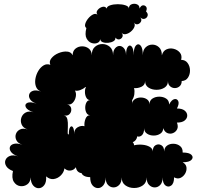

<svg xmlns="http://www.w3.org/2000/svg" viewBox="-20 -960 1045 1007"><path d="M48 -63Q22 -73 12.5 -89Q3 -105 8.5 -120Q14 -135 31.5 -142Q49 -149 75 -140Q48 -149 38 -163Q28 -177 32 -189Q36 -201 53 -205.5Q70 -210 97 -201Q73 -209 65.5 -225.5Q58 -242 63.5 -257.5Q69 -273 85 -281Q101 -289 125 -281Q101 -289 93.5 -307Q86 -325 92 -343Q98 -361 115 -370Q132 -379 156 -371Q123 -382 115.5 -397.5Q108 -413 123.5 -420.5Q139 -428 172 -416Q147 -425 138 -439Q129 -453 133.5 -466Q138 -479 154 -484Q170 -489 195 -480Q176 -487 169 -505Q162 -523 165.5 -545.5Q169 -568 180.5 -587.5Q192 -607 208.5 -617Q225 -627 244 -620Q236 -638 250 -655Q264 -672 287 -681.5Q310 -691 331.5 -689.5Q353 -688 361 -670Q361 -693 376 -705Q391 -717 411 -717Q431 -717 446 -705Q461 -693 461 -670Q461 -700 478 -714.5Q495 -729 517 -729Q539 -729 556 -714.5Q573 -700 573 -670Q573 -694 583.5 -706.5Q594 -719 607 -719Q620 -719 630.5 -706.5Q641 -694 641 -670Q641 -704 651 -715.5Q661 -727 671 -715.5Q681 -704 681 -670Q681 -709 693 -721.5Q705 -734 717 -721.5Q729 -709 729 -670Q729 -698 744 -712Q759 -726 779 -726Q799 -726 814 -712Q829 -698 829 -670Q835 -693 853 -701Q871 -709 891 -704Q911 -699 923.5 -684Q936 -669 930 -646Q952 -646 964 -629.5Q976 -613 976.5 -591.5Q977 -570 966 -553Q955 -536 933 -535Q933 -517 922 -507.5Q911 -498 897 -498Q883 -498 872 -507.5Q861 -517 861 -535Q861 -512 843 -500.5Q825 -489 801 -489Q777 -489 759 -500.5Q741 -512 741 -535Q741 -514 722 -505Q703 -496 683 -498Q687 -483 684.5 -465.5Q682 -448 673 -435Q674 -424 673 -416Q675 -433 689 -441Q703 -449 720.5 -448.5Q738 -448 751 -439Q764 -430 764 -412Q764 -433 779.5 -443Q795 -453 815.5 -453Q836 -453 851.5 -443Q867 -433 867 -412Q880 -437 894.5 -440Q909 -443 915 -429.5Q921 -416 908 -391Q935 -391 948.5 -380Q962 -369 962 -354Q962 -339 948.5 -328Q935 -317 908 -317Q916 -296 909 -282Q902 -268 887.5 -262Q873 -256 858 -262Q843 -268 836 -288Q836 -269 821 -259Q806 -249 786 -249Q766 -249 751 -259Q736 -269 736 -288Q736 -261 724 -250.5Q712 -240 700 -245Q696 -222 676 -214Q683 -208 683 -198Q704 -203 726.5 -201Q749 -199 765 -190Q781 -181 781 -165Q781 -190 796 -198.5Q811 -207 826 -198.5Q841 -190 841 -165Q842 -187 857 -197Q872 -207 891.5 -206Q911 -205 925 -193.5Q939 -182 938 -160Q973 -160 984.5 -147.5Q996 -135 984.5 -122Q973 -109 938 -109Q956 -99 958 -82Q960 -65 951 -49.5Q942 -34 926.5 -27Q911 -20 893 -30Q893 2 878 13Q863 24 848 13Q833 2 833 -30Q833 -3 820.5 10Q808 23 791.5 23Q775 23 762 10Q749 -3 749 -30Q749 -2 729.5 12Q710 26 683.5 26Q657 26 637.5 12Q618 -2 618 -30Q618 -3 605 10Q592 23 575.5 23Q559 23 546.5 10Q534 -3 534 -30Q534 -2 521.5 12.5Q509 27 493 26.5Q477 26 465 12Q453 -2 453 -31Q433 -31 421.5 -37.5Q410 -44 408 -52Q396 -53 388 -61Q380 -69 378 -83Q367 -67 349 -65.5Q331 -64 318 -77Q315 -56 299 -40Q283 -24 262 -21Q241 -18 222 -35Q224 -5 212.5 10.5Q201 26 184.5 27Q168 28 155 14Q142 0 140 -30Q140 -5 123 7Q106 19 85.5 16Q65 13 52.5 -6.5Q40 -26 48 -63ZM341 -256Q341 -284 348 -293Q355 -302 362 -293Q369 -284 369 -256Q368 -281 386.5 -292Q405 -303 423 -298Q421 -318 428.5 -337Q436 -356 453 -356Q440 -356 433.5 -368Q427 -380 427 -395.5Q427 -411 433.5 -423Q440 -435 453 -435Q440 -435 433 -447.5Q426 -460 425.5 -476Q425 -492 431 -504Q429 -503 427 -503Q416 -493 400.5 -487.5Q385 -482 373 -485Q381 -472 377.5 -453Q374 -434 361.5 -421Q349 -408 332 -413Q351 -407 353.5 -390.5Q356 -374 345 -362Q334 -350 315 -355Q330 -351 333.5 -334Q337 -317 336 -297Q335 -277 335 -264.5Q335 -252 341 -256ZM433 -813Q423 -820 427 -834.5Q431 -849 442.5 -863Q454 -877 467.5 -884Q481 -891 491 -883Q482 -895 492 -907.5Q502 -920 517 -924Q532 -928 540 -915Q540 -926 557.5 -932Q575 -938 598 -938Q621 -938 638.5 -932Q656 -926 656 -915Q656 -932 670 -937.5Q684 -943 698 -937.5Q712 -932 712 -915Q719 -931 729.5 -932Q740 -933 746.5 -924.5Q753 -916 746 -900Q758 -888 754 -876.5Q750 -865 738.5 -861.5Q727 -858 715 -869Q725 -858 719.5 -847Q714 -836 702.5 -833Q691 -830 682 -842Q690 -831 684.5 -818Q679 -805 666.5 -794.5Q654 -784 640 -781Q626 -778 617 -789Q627 -777 622 -766.5Q617 -756 606 -753.5Q595 -751 585 -763Q587 -751 575.5 -744Q564 -737 548 -735.5Q532 -734 519.5 -738.5Q507 -743 505 -755Q505 -741 491 -735Q477 -729 460.5 -734.5Q444 -740 434 -758.5Q424 -777 433 -813Z"/></svg>

Font: Rubik Bubbles
Style: Regular
Weight: 400
Designer: Hubert and Fischer, NaN
Foundry: Hubert and Fischer, NaN
Version: Version 2.200